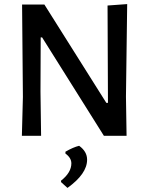

<svg xmlns="http://www.w3.org/2000/svg" viewBox="-20 -664 728 939"><path d="M602 -644 596 -192 599 0H488L186 -481H179L178 -215L181 0H87L92 -190L88 -642H197L500 -161H508L506 -637ZM367 49Q406 77 406 117Q406 186 310 255L279 227L278 220Q329 180 329 135Q329 108 300 87V78Q338 56 367 49Z"/></svg>

Font: Alegreya Sans Medium
Style: Regular
Weight: 500
Designer: Juan Pablo del Peral
Foundry: Huerta Tipografica
Version: Version 2.007